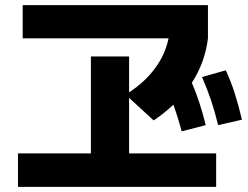

<svg xmlns="http://www.w3.org/2000/svg" viewBox="-20 -732 978 756"><path d="M50.8 -127.9H337.9V-509.8H488.3V-368.2Q551.8 -410.2 591.6 -464.6Q631.3 -519 643.6 -581.1H69.3V-711.9H798.8V-581.1Q787.1 -485.8 735.4 -406.2Q767.1 -333 790 -239.3L695.3 -214.8Q679.2 -274.9 662.6 -319.8Q626.5 -285.6 585 -257.8L488.3 -346.7V-127.9H831.1V3.9H50.8ZM775.4 -428.7 869.1 -455.1Q889.6 -410.6 904.5 -364Q919.4 -317.4 932.6 -260.7L838.9 -239.3Q825.7 -293.5 810.5 -338.4Q795.4 -383.3 775.4 -428.7Z"/></svg>

Font: Pretendard ExtraBold
Style: Regular
Weight: 800
Designer: Base glyphs from Inter by Rasmus Andersson; Hangeul glyphs from Noto Sans CJK(Source Han Sans) by Jang Soo-young and Kan
Foundry: Kil Hyung-jin
Version: Version 1.309